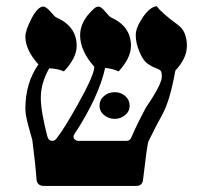

<svg xmlns="http://www.w3.org/2000/svg" viewBox="-20 -612 661 632"><path d="M564.9 -530.8Q595.2 -509.3 595.2 -460.9Q595.2 -420.4 557.1 -379.4Q539.6 -280.3 514.2 -234.9Q495.1 -200.7 468.3 -146Q463.4 -129.4 450.7 -19Q448.2 0 427.7 0H124.5Q101.6 0 100.1 -22.9Q96.2 -76.2 86.4 -150.9Q84 -159.7 72.3 -201.7Q63.5 -234.9 63.5 -253.9Q63.5 -338.9 106.4 -399.9Q63.5 -448.2 63.5 -491.2Q63.5 -511.7 83.7 -551Q104 -590.3 123 -590.3Q131.8 -590.3 146.5 -573.2Q161.1 -556.2 165 -554.7Q232.4 -525.4 232.4 -460.9Q232.4 -421.4 190.4 -377Q171.4 -385.7 142.1 -387.2Q114.3 -338.9 114.3 -289.6Q114.3 -246.6 135.7 -163.6Q139.6 -148.4 152.3 -148.4Q160.2 -148.4 165 -154.8Q189 -184.1 237.3 -270.5Q290.5 -365.7 290.5 -392.1Q243.7 -444.3 243.7 -496.6Q243.7 -541 287.1 -581.5Q295.9 -590.3 304.7 -590.3Q312.5 -590.3 326.9 -573.2Q341.3 -556.2 345.2 -554.7Q411.1 -525.4 411.1 -460.9Q411.1 -421.4 370.6 -377Q351.6 -385.7 326.2 -388.7Q304.7 -292 224.6 -169.9Q219.7 -162.1 223.6 -156.2Q228.5 -148.4 237.3 -148.4H397.5Q407.7 -148.4 412.6 -160.2Q429.2 -199.7 459.5 -256.3Q512.7 -335 512.7 -359.4Q512.7 -374.5 509 -378.9Q505.4 -383.3 488.8 -389.6Q478.5 -393.6 473.6 -397.5Q453.1 -407.7 439.5 -440.4Q426.8 -469.7 426.8 -496.6Q426.8 -520.5 449.5 -554.2Q472.2 -587.9 495.1 -591.8Q515.6 -566.4 564.9 -530.8ZM322.3 -295.9Q336.9 -308.6 357.4 -308.6Q377.9 -308.6 392.3 -295.9Q406.7 -283.2 406.7 -264.2Q406.7 -245.1 391.6 -232.9Q376.5 -220.7 357.4 -220.7Q338.4 -220.7 323 -232.9Q307.6 -245.1 307.6 -264.2Q307.6 -283.2 322.3 -295.9Z"/></svg>

Font: Accordance
Style: Bold
Weight: 700
Version: Version 1.2 (build January 31, 2020) Miklal Software Solutio